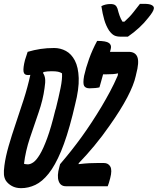

<svg xmlns="http://www.w3.org/2000/svg" viewBox="-33 -970 822 1000"><path d="M633 -779H596Q575 -779 562 -785.5Q549 -792 535 -811Q519 -836 510 -867Q501 -898 495 -938Q516 -949 542 -949Q559 -949 567 -943Q575 -937 579 -925Q584 -905 590 -888Q596 -871 605 -857H615Q643 -882 661.5 -906Q680 -930 696 -950H719Q747 -950 759 -942.5Q771 -935 768 -924Q767 -917 760 -905.5Q753 -894 739 -877Q719 -851 692 -826Q665 -801 633 -779ZM528 0H310Q282 0 272.5 -27Q263 -54 276 -100L280 -115Q341 -186 393 -258Q445 -330 496 -415Q518 -452 539.5 -492Q561 -532 580 -576L582 -588Q569 -585 555.5 -584Q542 -583 524 -583H504Q500 -567 495 -550.5Q490 -534 485 -515Q478 -513 463.5 -511.5Q449 -510 434 -510Q412 -510 405 -523Q398 -536 405 -575Q414 -616 431 -663.5Q448 -711 473 -757Q520 -757 534.5 -746Q549 -735 544 -716Q542 -708 540 -700H637Q672 -700 682.5 -673Q693 -646 676 -583L674 -574Q664 -528 630 -463Q596 -398 538 -316Q500 -261 458 -210.5Q416 -160 377 -120L376 -115Q410 -119 432.5 -120Q455 -121 475 -121H508Q531 -121 541.5 -102.5Q552 -84 541 -42Q538 -29 534 -17Q530 -5 528 0ZM249 -720Q282 -720 310.5 -704.5Q339 -689 357 -654.5Q375 -620 377 -563.5Q379 -507 358 -425L345 -371Q316 -256 285 -182Q254 -108 220.5 -66Q187 -24 151 -7Q115 10 77 10Q49 10 28.5 -1.5Q8 -13 -3 -30Q-11 -44 -12.5 -61Q-14 -78 -10 -108Q-4 -154 12 -209.5Q28 -265 49 -326.5Q70 -388 90.5 -452Q111 -516 125 -580Q119 -579 113 -579Q92 -579 89.5 -598Q87 -617 97 -657Q101 -670 104.5 -680Q108 -690 111 -700Q145 -710 178 -715Q211 -720 249 -720ZM92 -117Q95 -116 100.5 -115Q106 -114 112 -114Q125 -114 140.5 -124.5Q156 -135 174 -164.5Q192 -194 212.5 -249.5Q233 -305 255 -396L258 -405Q273 -465 282.5 -512Q292 -559 290 -588Q281 -594 269 -596.5Q257 -599 235 -599Q224 -599 213.5 -598Q203 -597 194 -595L191 -590Q200 -577 202 -559.5Q204 -542 199 -511Q191 -450 168 -384Q145 -318 122.5 -250.5Q100 -183 92 -117Z"/></svg>

Font: Recursive Mn Csl St SmB
Style: Italic
Weight: 600
Italic angle: -15°
Monospace: yes
Version: Version 1.079;hotconv 1.0.112;makeotfexe 2.5.65598; ttfautoh